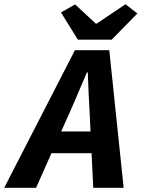

<svg xmlns="http://www.w3.org/2000/svg" viewBox="-63 -890 683 910"><path d="M266 -354 227 -267H366L362 -353Q359 -401 357 -448.5Q355 -496 353 -547H349Q328 -499 308 -451Q288 -403 266 -354ZM-43 0 292 -652H455L523 0H379L371 -164H181L108 0ZM306 -702 226 -831 293 -869 391 -778H395L532 -870L588 -826L466 -702Z"/></svg>

Font: Source Code Pro
Style: Bold Italic
Weight: 700
Italic angle: -11°
Monospace: yes
Designer: Paul D. Hunt, Teo Tuominen
Foundry: Adobe Systems Incorporated
Version: Version 1.050;PS 1.000;hotconv 16.6.51;makeotf.lib2.5.65220